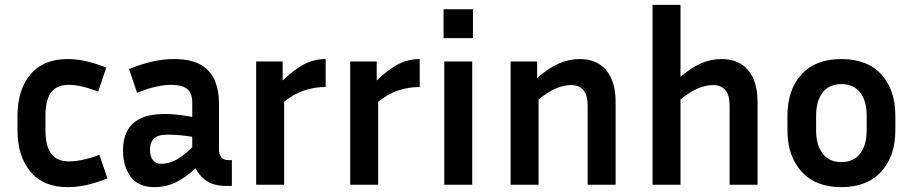

<svg xmlns="http://www.w3.org/2000/svg" viewBox="-20 -760 3754 790"><path d="M167 -283V-224Q167 -160 190 -128Q213 -96 264 -96Q289 -96 320.5 -102.5Q352 -109 389 -123L422 -26Q377 -8 337 1Q297 10 258 10Q158 10 105 -54Q52 -118 52 -224V-283Q52 -390 105 -453.5Q158 -517 258 -517Q296 -517 335 -508Q374 -499 417 -482L384 -383Q312 -411 264 -411Q213 -411 190 -379.5Q167 -348 167 -283Z M911 5Q860 5 829.5 -16Q799 -37 785 -68Q742 -28 702 -9Q662 10 616 10Q549 10 517.5 -33Q486 -76 486 -142Q486 -186 502.5 -219.5Q519 -253 557 -272Q595 -291 661 -291Q687 -291 715 -287.5Q743 -284 771 -279V-338Q771 -380 748 -395.5Q725 -411 686 -411Q656 -411 620.5 -403Q585 -395 544 -378L511 -476Q612 -517 694 -517Q768 -517 808.5 -492Q849 -467 865 -426Q881 -385 881 -338V-143Q881 -128 889.5 -114.5Q898 -101 923 -101H934V5ZM597 -144Q597 -117 609 -101.5Q621 -86 644 -86Q667 -86 696 -98Q725 -110 771 -154V-197Q719 -206 669 -206Q630 -206 613.5 -190Q597 -174 597 -144Z M1320 -402Q1273 -402 1230.5 -387.5Q1188 -373 1149 -341V0H1034V-507H1143V-429Q1194 -477 1234 -497Q1274 -517 1320 -517Z M1707 -402Q1660 -402 1617.5 -387.5Q1575 -373 1536 -341V0H1421V-507H1530V-429Q1581 -477 1621 -497Q1661 -517 1707 -517Z M1926 -603H1805V-722H1926ZM1923 0H1808V-507H1923Z M2329 -410Q2304 -410 2272 -398Q2240 -386 2196 -351V0H2081V-507H2190V-439Q2237 -480 2279 -498.5Q2321 -517 2364 -517Q2437 -517 2475 -470.5Q2513 -424 2513 -340V0H2398V-326Q2398 -410 2329 -410Z M2913 -410Q2888 -410 2856 -398Q2824 -386 2780 -351V0H2665V-740H2780V-444Q2826 -483 2866 -500Q2906 -517 2948 -517Q3021 -517 3059 -470.5Q3097 -424 3097 -340V0H2982V-326Q2982 -410 2913 -410Z M3664 -284V-224Q3664 -118 3606 -54Q3548 10 3442 10Q3336 10 3278 -54Q3220 -118 3220 -224V-284Q3220 -390 3277.5 -453.5Q3335 -517 3442 -517Q3549 -517 3606.5 -453.5Q3664 -390 3664 -284ZM3546 -284Q3546 -345 3519 -379.5Q3492 -414 3442 -414Q3392 -414 3365 -379.5Q3338 -345 3338 -284V-224Q3338 -163 3365 -128Q3392 -93 3442 -93Q3492 -93 3519 -128Q3546 -163 3546 -224Z"/></svg>

Font: Inria Sans
Style: Bold
Weight: 700
Designer: Black Foundry Team
Foundry: Black Foundry
Version: Version 1.2; ttfautohint (v1.8.3)